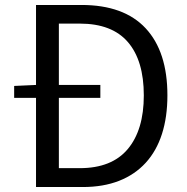

<svg xmlns="http://www.w3.org/2000/svg" viewBox="-20 -753 752 773"><path d="M301 -76Q430 -76 494.5 -153Q559 -230 559 -369Q559 -509 495 -583.5Q431 -658 301 -658H217V-411H384V-359H217V-76ZM308 -733Q479 -733 566.5 -639Q654 -545 654 -369Q654 -282 632 -213.5Q610 -145 566.5 -97.5Q523 -50 459.5 -25Q396 0 313 0H125V-359H37V-407L125 -411V-733Z"/></svg>

Font: SpoqaHanSans-Regular
Style: Regular
Weight: 400
Designer: [Spoqa Han Sans] Dong-huui Kim \uAE40 \uB3D9 \uD718  Younghwa Kang \uAC15 \uC601 \uD654  [Noto Sans] Ryoko NISHIZUKA \u8
Foundry: Spoqa (http://www.spoqa-han-sans.com)
Version: Version 2.000